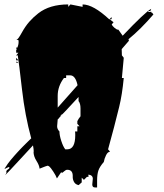

<svg xmlns="http://www.w3.org/2000/svg" viewBox="-31 -758 728 854"><path d="M50.8 -479H41L43 -484.4ZM50.8 -489.7H41V-501ZM268.1 -93.8Q303.7 -93.8 303.7 -157.2Q303.7 -168 302.7 -173.3H313V-196.3H322.8L313 -207V-219.2Q318.4 -230.5 327.1 -240.7V-275.4Q327.1 -297.9 318.4 -308.6V-326.7Q248.5 -250.5 242.7 -246.6V-249Q241.2 -249 240 -245.8Q238.8 -242.7 238.3 -241.7H239.3L229.5 -231Q230 -230 231 -229.5H228L225.6 -226.6L223.1 -196.3Q223.1 -183.6 233.4 -173.3Q233.4 -156.2 241.5 -131.3Q249.5 -106.4 259.3 -93.8ZM519.5 -501 511.2 -411.1H519.5Q512.2 -335.4 499 -282.2Q478 -195.8 449.7 -93.8L458.5 -83Q448.2 -83 440.7 -67.6Q433.1 -52.2 430.7 -37.6Q412.1 -16.1 406.5 1Q400.9 18.1 400.9 44.4V75.7H391.1Q379.4 75.7 379.4 62.5L381.8 37.1Q381.8 21 362.3 18.6V29.3L356 28.3L342.3 42L332.5 32.2V53.2L318.8 65.4Q304.2 62.5 298.1 51Q292 39.6 292.5 27.8Q293.9 -2.9 268.1 -2.9Q261.7 -2.9 254.4 3.9Q247.1 10.7 245.1 10.7Q243.2 10.7 241.2 7.8L222.2 35.6Q217.8 22.9 205.8 4.9Q193.8 -13.2 188.7 -17.1Q183.6 -21 180.7 -21Q177.7 -21 145 -7.8Q144 -22.5 131.1 -42.7Q118.2 -63 118.2 -83H119.1Q119.1 -94.2 115.7 -111.3Q107.4 -102.5 56.2 -46.9Q4.9 8.8 -7.8 21L-2 10.7Q-2.9 10.7 -2.9 5.4Q-2.9 0 3.9 -4.2Q10.7 -8.3 10.7 -11.7Q10.7 -15.1 8.8 -15.1Q6.8 -15.1 -9.8 -6.8L-10.7 -7.8Q4.4 -32.2 16.4 -46.1Q28.3 -60.1 32.7 -65.2Q37.1 -70.3 45.2 -79.1Q53.2 -87.9 56.9 -91.8Q60.5 -95.7 69.8 -105.2Q79.1 -114.7 82 -117.4Q85 -120.1 95.2 -130.4Q105.5 -140.6 107.9 -142.6Q80.1 -244.1 66.9 -359.9Q53.7 -475.6 47.9 -512.7L44.9 -510.7L41 -511.7L50.8 -523.4H41V-535.6H43L41 -546.9L45.9 -545.9Q51.8 -558.6 51.8 -572.3L50.8 -580.1H42Q49.3 -582.5 65.4 -611.8Q81.5 -641.1 99.4 -661.4Q117.2 -681.6 139.2 -698.7Q189.9 -738.3 272.5 -738.3V-727.5L282.2 -738.3L336.4 -727.5V-738.3Q383.8 -738.3 455.6 -671.4L464.8 -682.1L465.8 -673.3L457.5 -671.4L474.1 -659.2L465.8 -648.9Q468.8 -642.6 478.3 -634.3Q487.8 -626 493.7 -626H495.6L514.6 -599.1Q614.3 -704.1 641.6 -718.8L637.7 -709H627.9L629.9 -704.6L642.6 -705.6L641.6 -701.2L645 -702.1L651.4 -693.8Q595.7 -628.9 540.5 -583.5L542.5 -576.7Q538.6 -571.3 510.3 -539.6Q510.3 -522 511.2 -511.7ZM242.7 -246.6 241.7 -243.2 239.3 -241.7Q239.3 -242.2 241.2 -243.2V-244.1Q241.2 -244.6 241.9 -245.4Q242.7 -246.1 242.7 -246.6ZM225.6 -279.3Q293.5 -356 314 -378.9Q304.7 -422.9 281.2 -422.9H263.2V-411.1H253.4Q225.6 -374.5 225.6 -331.5Z"/></svg>

Font: Butcherman
Style: Regular
Weight: 400
Version: Version 001.003